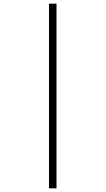

<svg xmlns="http://www.w3.org/2000/svg" viewBox="-20 -782 580 1050"><path d="M248 -762H289V248H248Z"/></svg>

Font: Noto Sans Syriac Eastern ExtraLight
Style: Regular
Weight: 250
Designer: Patrick Giasson and the Monotype Design Team
Foundry: Monotype Imaging Inc.
Version: Version 3.001